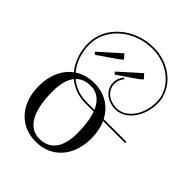

<svg xmlns="http://www.w3.org/2000/svg" viewBox="-243 -974 1102 1102"><g transform="rotate(45 308.5 -423.0)"><path d="M250 -711 124 -598 136 -585 255 -667 274 -684ZM411 -711 285 -598 297 -585 416 -667 435 -684ZM249 -469C203.5 -469 163.3 -457 130.4 -435.2C92.9 -479.9 72 -540.4 72 -605C72 -736.9 195.2 -844 347 -844C475.1 -844 579 -754 579 -643C579 -539.9 517.2 -456.2 441 -456.2C381.7 -456.2 333 -492.5 333 -548C333 -570 342 -591 355 -605L348 -612C333 -596 323 -573 323 -548C323 -486.4 377 -446.7 441.5 -446.7C522.9 -446.7 589 -534.7 589 -643C589 -759.5 480.6 -854 347 -854C189.7 -854 62 -742.4 62 -605C62 -538 83.5 -475.6 122.1 -429.3C67.3 -388.5 35 -318.8 35 -231C35 -87.6 120.6 8 249 8C376.8 8 462 -87.6 462 -231C462 -275.9 453.6 -316 438.1 -350H617V-360H433.2C398 -428.2 332.6 -469 249 -469ZM245 -443C296.7 -443 334.8 -414.6 357.9 -360H294C239.3 -360 192.7 -378.4 156.5 -409C178.3 -431.4 207.9 -443 245 -443ZM252 -19C161.7 -19 113 -105.5 113 -266C113 -326 125.6 -371.5 149.7 -401.4C187.6 -369.3 236.6 -350 294 -350H361.8C376.5 -310.4 384 -258.4 384 -195C384 -80.6 337.8 -19 252 -19Z"/></g></svg>

Font: FoglihtenNo04
Style: Regular
Weight: 500
Designer: gluk (gluksza@wp.pl)
Foundry: gluk (gluksza@wp.pl)
Version: Version 0.70